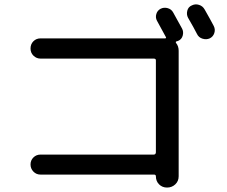

<svg xmlns="http://www.w3.org/2000/svg" viewBox="-20 -846 1040 881"><path d="M774.4 -789.1Q809.6 -725.6 815.4 -714.8Q823.2 -700.2 818.4 -682.6Q813.5 -665 796.9 -658.2Q795.9 -658.2 793.5 -657.2Q791 -656.2 790 -656.2Q784.2 -654.3 788.1 -648.4Q799.8 -633.8 799.8 -613.3V-37.1Q799.8 -14.6 784.2 0Q768.6 14.6 746.6 14.6Q724.6 14.6 710 0Q695.3 -14.6 695.3 -37.1Q695.3 -44.9 686.5 -44.9H166Q146.5 -44.9 133.3 -58.6Q120.1 -72.3 120.1 -91.3Q120.1 -110.4 133.3 -123.5Q146.5 -136.7 166 -136.7H685.5Q694.3 -136.7 695.3 -146.5V-569.3Q695.3 -577.1 685.5 -577.1H166Q147.5 -577.1 133.8 -590.3Q120.1 -603.5 120.1 -623.5Q120.1 -643.6 133.3 -656.7Q146.5 -669.9 166 -669.9H737.3Q745.1 -669.9 740.2 -677.7Q706.1 -739.3 700.2 -751Q692.4 -765.6 697.3 -781.7Q702.1 -797.9 716.8 -805.7Q732.4 -813.5 749.5 -808.6Q766.6 -803.7 774.4 -789.1ZM918.9 -802.7Q947.3 -752.9 960.9 -726.6Q968.8 -710.9 963.4 -694.3Q958 -677.7 942.4 -669.9Q926.8 -663.1 909.2 -668.5Q891.6 -673.8 883.8 -690.4Q871.1 -715.8 842.8 -764.6Q835 -779.3 839.4 -796.9Q843.8 -814.5 860.4 -821.3Q876 -829.1 893.1 -823.7Q910.2 -818.4 918.9 -802.7Z"/></svg>

Font: Rounded Mgen+ 2m medium
Style: Regular
Weight: 500
Designer: [Source Han Sans]
Ryoko NISHIZUKA  (kana & ideographs); Paul D. Hunt (Latin, Greek & Cyrillic); Wenlong ZHANG  (bopomofo
Version: Version 1.059.20150602